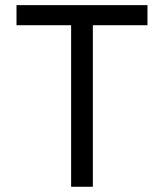

<svg xmlns="http://www.w3.org/2000/svg" viewBox="-20 -713 626 733"><path d="M251.5 0V-616.7H43V-693.4H543V-616.7H334.5V0Z"/></svg>

Font: Cascadia Mono SemiLight
Style: Regular
Weight: 350
Monospace: yes
Designer: Aaron Bell
Foundry: Saja Typeworks
Version: Version 2404.023; ttfautohint (v1.8.4)